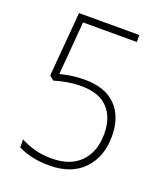

<svg xmlns="http://www.w3.org/2000/svg" viewBox="-134 -805 779 906"><g transform="rotate(20 255.5 -352.0)"><path d="M241 -428Q343 -428 397 -373Q451 -318 451 -220Q451 -116 390 -53Q329 10 218 10Q169 10 129.5 0.5Q90 -9 62 -24V-64Q92 -47 131 -36Q170 -25 219 -25Q312 -25 362.5 -77Q413 -129 413 -219Q413 -300 369 -347Q325 -394 235 -394Q198 -394 163.5 -388Q129 -382 101 -373L79 -391L106 -714H409V-679H139L117 -412Q140 -418 171 -423Q202 -428 241 -428Z"/></g></svg>

Font: Noto Sans Sinhala SemiCondensed ExtraLight
Style: Regular
Weight: 200
Width: 4
Designer: Jelle Bosma - Monotype Design Team
Foundry: Monotype Imaging Inc.
Version: Version 2.006; ttfautohint (v1.8.4.7-5d5b)